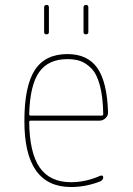

<svg xmlns="http://www.w3.org/2000/svg" viewBox="-20 -750 540 780"><path d="M253.9 -509.8Q175.8 -509.8 138.7 -456.5Q101.6 -403.3 98.6 -286.1Q98.6 -280.3 104.5 -280.3H392.6Q398.4 -280.3 399.4 -285.2Q398.4 -356.4 385.7 -403.3Q373 -450.2 351.1 -472.2Q329.1 -494.1 306.6 -502Q284.2 -509.8 253.9 -509.8ZM268.6 9.8Q78.1 9.8 79.1 -259.8Q79.1 -399.4 121.1 -464.8Q163.1 -530.3 253.9 -530.3Q335.9 -530.3 375.5 -473.6Q415 -417 418.9 -294.9Q419.9 -281.2 409.2 -270.5Q398.4 -259.8 383.8 -259.8H104.5Q99.6 -259.8 98.6 -255.9Q99.6 -129.9 141.1 -69.8Q182.6 -9.8 268.6 -9.8Q328.1 -9.8 387.7 -36.1Q391.6 -38.1 395.5 -36.1Q399.4 -34.2 399.4 -30.3Q399.4 -19.5 388.7 -13.7Q329.1 9.8 268.6 9.8ZM319.3 -620.1V-719.7Q319.3 -729.5 329.1 -730Q338.9 -730.5 338.9 -719.7V-620.1Q338.9 -610.4 329.1 -610.4Q319.3 -610.4 319.3 -620.1ZM159.2 -620.1V-719.7Q159.2 -729.5 168.9 -730Q178.7 -730.5 178.7 -719.7V-620.1Q178.7 -610.4 168.9 -610.4Q159.2 -610.4 159.2 -620.1Z"/></svg>

Font: Rounded-X Mgen+ 2m thin
Style: Regular
Weight: 100
Designer: [Source Han Sans]
Ryoko NISHIZUKA  (kana & ideographs); Paul D. Hunt (Latin, Greek & Cyrillic); Wenlong ZHANG  (bopomofo
Version: Version 1.059.20150602